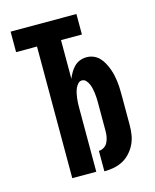

<svg xmlns="http://www.w3.org/2000/svg" viewBox="-112 -812 724 896"><g transform="rotate(-15 250.0 -363.5)"><path d="M280 8V-91Q293 -91 305 -98.5Q317 -106 323 -118.5Q329 -131 331.5 -144.5Q334 -158 334 -171V-310Q334 -321 333.5 -332.5Q333 -344 331.5 -355.5Q330 -367 327.5 -378.5Q325 -390 320.5 -400.5Q316 -411 308 -420Q300 -429 288 -429Q277 -429 269 -420Q261 -411 256.5 -400.5Q252 -390 249.5 -378.5Q247 -367 245.5 -355.5Q244 -344 243.5 -332.5Q243 -321 243 -310V0H127V-636H26V-735H344V-636H243V-449Q249 -464 257.5 -478.5Q266 -493 277.5 -504.5Q289 -516 304.5 -522Q320 -528 337 -528Q354 -528 370 -521.5Q386 -515 398 -502.5Q410 -490 418 -475Q426 -460 432 -444Q438 -428 441.5 -411.5Q445 -395 447 -378Q449 -361 449.5 -344Q450 -327 450 -310V-171Q450 -148 446.5 -124.5Q443 -101 433 -80Q423 -59 407 -41Q391 -23 370.5 -12Q350 -1 326.5 3.5Q303 8 280 8Z"/></g></svg>

Font: Iosevka SS04 Extrabold
Style: Regular
Weight: 800
Monospace: yes
Designer: Belleve Invis
Foundry: Belleve Invis
Version: Version 19.0.0; ttfautohint (v1.8.4)